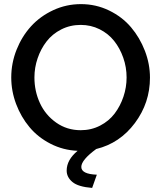

<svg xmlns="http://www.w3.org/2000/svg" viewBox="-20 -735 792 942"><path d="M452.1 -3.9Q378.9 49.8 378.9 84Q378.9 119.1 455.1 122.1L432.1 187Q363.8 181.6 335.4 158Q307.1 134.3 307.1 102.1Q307.1 49.3 360.8 4.9Q290 2 228.3 -29.5Q166.5 -61 124.8 -111.1Q83 -161.1 59.1 -224.6Q35.2 -288.1 35.2 -355Q35.2 -425.3 61.3 -491Q87.4 -556.6 132.3 -606Q177.2 -655.3 241.2 -685.1Q305.2 -714.8 377 -714.8Q450.7 -714.8 515.1 -683.6Q579.6 -652.3 622.8 -601.3Q666 -550.3 690.9 -485.6Q715.8 -420.9 715.8 -354Q715.8 -230.5 641.8 -131.3Q567.9 -32.2 452.1 -3.9ZM148.9 -355Q148.9 -287.6 176 -229Q203.1 -170.4 255.9 -133.3Q308.6 -96.2 376 -96.2Q427.7 -96.2 471.2 -118.7Q514.6 -141.1 542.5 -178Q570.3 -214.8 585.7 -260.7Q601.1 -306.6 601.1 -355Q601.1 -405.3 584.7 -451.9Q568.4 -498.5 539.8 -534.4Q511.2 -570.3 468.5 -591.6Q425.8 -612.8 376 -612.8Q324.2 -612.8 280.5 -590.6Q236.8 -568.4 208.5 -531.7Q180.2 -495.1 164.6 -449.2Q148.9 -403.3 148.9 -355Z"/></svg>

Font: Rawline SemiBold
Style: Regular
Weight: 600
Designer: Matt McInerney, Pablo Impallari, Rodrigo Fuenzalida
Foundry: Matt McInerney, Pablo Impallari, Rodrigo Fuenzalida
Version: Version 4.020;PS 004.020;hotconv 1.0.88;makeotf.lib2.5.64775